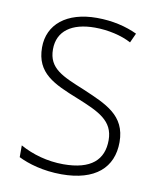

<svg xmlns="http://www.w3.org/2000/svg" viewBox="-68 -594 544 658"><g transform="rotate(10 204.5 -264.5)"><path d="M367 -133C367 -227 296 -254 215 -289C137 -321 87 -340 87 -407C87 -471 136 -505 216 -505C262 -505 310 -494 343 -476L358 -509C320 -527 272 -539 217 -539C112 -539 49 -487 49 -407C49 -317 113 -290 198 -256C277 -224 329 -201 329 -133C329 -65 287 -25 190 -25C135 -25 82 -40 39 -64V-23C73 -6 126 10 190 10C307 10 367 -44 367 -133Z"/></g></svg>

Font: Noto Sans Lao UI SemCond ExtLt
Style: Regular
Weight: 200
Width: 4
Designer: Monotype Design Team
Foundry: Monotype Imaging Inc.
Version: Version 2.000